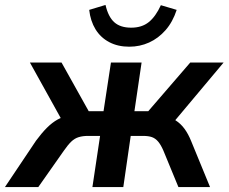

<svg xmlns="http://www.w3.org/2000/svg" viewBox="-59 -757 925 777"><path d="M-39 0 87 -188Q110 -219 131 -240Q152 -261 174.5 -273.5Q197 -286 224 -289L203 -250L62 -504H190L300 -307H360L390 -504H514L485 -307H541L711 -504H846L633 -250L602 -287Q631 -283 651.5 -270Q672 -257 687.5 -236Q703 -215 715 -185L791 0H663L602 -148Q592 -171 581 -184Q570 -197 556 -202Q542 -207 520 -207H470L440 0H315L346 -207H297Q276 -207 259.5 -202Q243 -197 229.5 -184Q216 -171 200 -148L96 0ZM464 -568Q418 -568 383 -586.5Q348 -605 327.5 -638.5Q307 -672 302 -717L368 -737Q379 -689 403.5 -667Q428 -645 472 -645Q515 -645 543 -667.5Q571 -690 592 -736L656 -717Q640 -668 611 -635Q582 -602 544.5 -585Q507 -568 464 -568Z"/></svg>

Font: Nunitoga
Style: Bold Italic
Weight: 700
Italic angle: -9°
Designer: Vernon Adams
Foundry: Vernon Adams
Version: Version 1.0